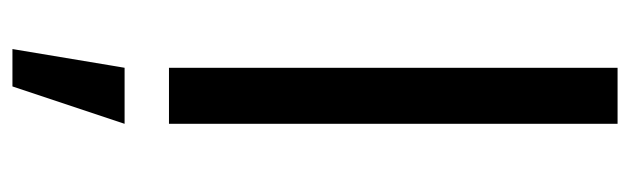

<svg xmlns="http://www.w3.org/2000/svg" viewBox="-386 -404 1052 321"><g transform="rotate(90 140.5 -244.0)"><path d="M93.8 -750H187.5V0H93.8ZM125 261.7H62.5L93.8 74.2H187.5Z"/></g></svg>

Font: Michroma+
Style: Regular
Weight: 400
Designer: beogot
Foundry: beogot
Version: Version